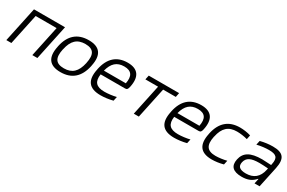

<svg xmlns="http://www.w3.org/2000/svg" viewBox="94 -1437 3553 2373"><g transform="rotate(30 1870.0 -250.0)"><path d="M54 0H126L219 -439H518L425 0H497L603 -500H160Z M646 -256 644 -244C609 -78 669 9 829 9C990 9 1087 -78 1123 -244L1125 -256C1160 -422 1100 -509 939 -509C779 -509 681 -422 646 -256ZM716 -247 718 -253C746 -385 809 -447 926 -447C1044 -447 1081 -385 1053 -253L1052 -247C1023 -115 960 -53 843 -53C725 -53 688 -115 716 -247Z M1668 -265C1702 -422 1645 -509 1495 -509C1340 -509 1245 -422 1210 -256L1208 -244C1173 -77 1234 9 1402 9C1455 9 1518 1 1576 -14L1589 -74C1540 -61 1469 -53 1421 -53C1304 -53 1259 -104 1275 -216H1623C1651 -216 1660 -229 1668 -265ZM1287 -276C1317 -392 1377 -447 1481 -447C1587 -447 1622 -388 1600 -276Z M1873 0H1945L2038 -439H2219L2231 -500H1798L1785 -439H1966Z M2718 -265C2752 -422 2695 -509 2545 -509C2390 -509 2295 -422 2260 -256L2258 -244C2223 -77 2284 9 2452 9C2505 9 2568 1 2626 -14L2639 -74C2590 -61 2519 -53 2471 -53C2354 -53 2309 -104 2325 -216H2673C2701 -216 2710 -229 2718 -265ZM2337 -276C2367 -392 2427 -447 2531 -447C2637 -447 2672 -388 2650 -276Z M2803 -256 2801 -244C2766 -78 2826 9 2988 9C3039 9 3098 1 3152 -14L3165 -74C3115 -61 3052 -53 3007 -53C2886 -53 2845 -114 2873 -247L2875 -253C2903 -386 2969 -447 3090 -447C3135 -447 3195 -439 3240 -426L3252 -486C3204 -501 3149 -509 3098 -509C2936 -509 2839 -422 2803 -256Z M3566 -509C3507 -509 3448 -501 3389 -486L3376 -426C3435 -440 3494 -447 3545 -447C3649 -447 3685 -416 3663 -314L3660 -299C3598 -303 3555 -305 3530 -305C3362 -305 3283 -255 3260 -148C3238 -44 3290 9 3416 9C3501 9 3559 -16 3606 -71H3611L3596 0H3668L3731 -296C3763 -449 3714 -509 3566 -509ZM3331 -148C3347 -220 3403 -249 3522 -249C3553 -249 3602 -247 3648 -243L3643 -220C3619 -108 3550 -52 3440 -52C3349 -52 3318 -86 3331 -148Z"/></g></svg>

Font: LT Wave Text Light Italic
Style: Regular
Weight: 300
Designer: Daniel Lyons
Version: Version 2.5 (Glyphs App)